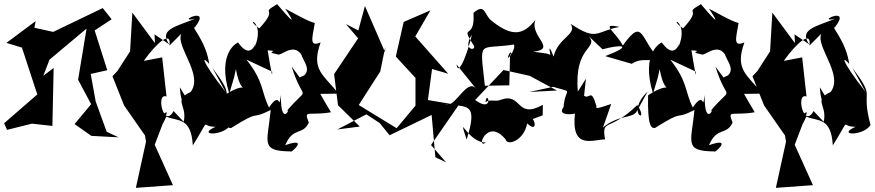

<svg xmlns="http://www.w3.org/2000/svg" viewBox="-46 -636 4223 927"><path d="M469 0 416 -146 392 -279 472 -297 411 -489 493 -543 450 -597 211 -482 120 -502 126 -534 -15 -429 60 -406 134 -180 -26 -41 -12 -9 108 -39 207 -28 213 -308 163 -270 193 -348 372 -498 331 -251 394 -133 314 -37 395 20 526 27Z M700 -470 702 -428 593 -575 582 -388 520 -292 497 -268 553 -127 654 18 659 48 610 271 789 258 701 63 760 -92C728 -107 689 76 757 -73C811 -49 877 -73 885 66C977 -81 918 -22 995 -24C900 18 1030 23 1067 -32C1017 -219 1098 -150 979 -309L1043 -192C913 -360 933 -366 964 -327C950 -435 874 -512 894 -503C982 -615 795 -524 896 -545C798 -507 721 -492 771 -422ZM792 -100C745 -11 704 -191 758 -170L737 -359L648 -342C715 -436 783 -489 772 -416L830 -474C796 -408 967 -249 850 -169L822 -215C829 -122 846 -120 897 -202C775 -152 861 -139 841 -48Z M1084 -262 1093 -302C1123 -133 1182 -271 1037 -176C1034 -25 1052 -17 1070 -18C1223 -114 1154 -51 1261 -105C1246 52 1208 94 1358 95C1349 111 1456 21 1331 65C1370 -26 1415 20 1445 -44C1419 -110 1442 -75 1552 -94C1444 -272 1461 -285 1455 -182L1589 -184C1515 -276 1454 -299 1502 -431C1449 -410 1459 -443 1474 -525C1438 -533 1362 -579 1331 -594C1331 -594 1422 -462 1292 -616C1201 -562 1307 -608 1206 -499C1122 -558 1240 -539 1183 -407C1198 -488 1183 -320 1103 -431C1102 -431 999 -385 1061 -184ZM1401 -262 1362 -315C1422 -123 1454 -239 1335 -96C1367 -132 1309 -8 1310 -177C1298 -90 1312 -207 1253 -117C1215 -191 1230 -240 1144 -348L1268 -290C1271 -230 1247 -397 1246 -393C1317 -389 1222 -387 1293 -374C1309 -361 1367 -431 1408 -374C1420 -338 1455 -304 1423 -272Z M1624 -520 1683 -451 1567 -278 1586 -128 1691 -25 1583 -11 1723 -84 1787 -42 1835 17 2038 -81 2056 123 2108 148 2035 64 2168 -128 2020 -153 2040 -303 2118 -280 1959 -460 2032 -586 1903 -530 1865 -363 1960 -260V-126L1869 -17L1686 -129L1790 -291L1814 -409L1813 -384L1716 -607L1684 -489Z M2574 -79 2575 -130C2444 -57 2476 -192 2371 -154C2347 -143 2322 -159 2298 -143C2306 -210 2343 -85 2248 -153L2385 -298L2511 -270L2643 -199L2510 -192L2635 -219C2622 -389 2645 -371 2528 -386C2647 -400 2509 -460 2539 -540C2484 -470 2430 -454 2331 -533C2289 -562 2300 -624 2240 -574C2249 -436 2173 -525 2237 -423C2268 -389 2180 -384 2232 -469C2224 -420 2168 -252 2158 -325L2254 -206C2209 -265 2153 -112 2103 -131C2207 -120 2265 -145 2207 38C2161 -105 2210 54 2300 52C2249 89 2306 -72 2395 37C2403 71 2485 42 2499 -40C2570 25 2522 -126 2488 -47ZM2461 -318 2417 -386 2413 -224 2295 -222C2270 -453 2262 -394 2435 -421C2449 -397 2385 -319 2414 -380Z M2783 -256 2744 -194C2724 -417 2847 -400 2797 -461L2863 -398C2959 -424 3013 -417 2876 -365L3004 -328C3045 -354 3062 -342 3141 -348C3044 -441 3063 -560 2961 -416C2927 -483 2846 -527 2945 -506C2831 -486 2840 -434 2709 -521C2743 -469 2648 -455 2627 -363C2583 -472 2627 -318 2622 -287L2598 -225C2738 -180 2682 -223 2675 -119C2639 -74 2731 -84 2730 -89C2710 91 2817 37 2876 37V42C2857 -70 2891 7 3031 -129C3095 -32 2969 -86 3081 -194L3030 -101C3010 -61 2942 -85 2865 -20L2905 -134C2827 -107 2831 -113 2834 -123C2807 -216 2801 -153 2774 -174Z M3130 -262 3139 -302C3169 -133 3228 -271 3083 -176C3080 -25 3098 -17 3116 -18C3269 -114 3200 -51 3307 -105C3292 52 3254 94 3404 95C3395 111 3502 21 3377 65C3416 -26 3461 20 3491 -44C3465 -110 3488 -75 3598 -94C3490 -272 3507 -285 3501 -182L3635 -184C3561 -276 3500 -299 3548 -431C3495 -410 3505 -443 3520 -525C3484 -533 3408 -579 3377 -594C3377 -594 3468 -462 3338 -616C3247 -562 3353 -608 3252 -499C3168 -558 3286 -539 3229 -407C3244 -488 3229 -320 3149 -431C3148 -431 3045 -385 3107 -184ZM3447 -262 3408 -315C3468 -123 3500 -239 3381 -96C3413 -132 3355 -8 3356 -177C3344 -90 3358 -207 3299 -117C3261 -191 3276 -240 3190 -348L3314 -290C3317 -230 3293 -397 3292 -393C3363 -389 3268 -387 3339 -374C3355 -361 3413 -431 3454 -374C3466 -338 3501 -304 3469 -272Z M3790 -470 3792 -428 3683 -575 3672 -388 3610 -292 3587 -268 3643 -127 3744 18 3749 48 3700 271 3879 258 3791 63 3850 -92C3818 -107 3779 76 3847 -73C3901 -49 3967 -73 3975 66C4067 -81 4008 -22 4085 -24C3990 18 4120 23 4157 -32C4107 -219 4188 -150 4069 -309L4133 -192C4003 -360 4023 -366 4054 -327C4040 -435 3964 -512 3984 -503C4072 -615 3885 -524 3986 -545C3888 -507 3811 -492 3861 -422ZM3882 -100C3835 -11 3794 -191 3848 -170L3827 -359L3738 -342C3805 -436 3873 -489 3862 -416L3920 -474C3886 -408 4057 -249 3940 -169L3912 -215C3919 -122 3936 -120 3987 -202C3865 -152 3951 -139 3931 -48Z"/></svg>

Font: Asimov Silicon
Style: Regular
Weight: 400
Designer: Google
Version: Version 2.000980; 2014